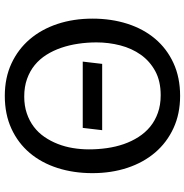

<svg xmlns="http://www.w3.org/2000/svg" viewBox="-4 -794 807 840"><g transform="rotate(90 400.0 -374.5)"><path d="M260 -417.5H550L540 -332.5H250ZM400 8.5Q321 8.5 258.5 -20.5Q196 -49.5 152.2 -100.8Q108.5 -152 85.2 -222.2Q62 -292.5 62 -375Q62 -457.5 84.5 -527.8Q107 -598 150.2 -649.2Q193.5 -700.5 256.5 -729.5Q319.5 -758.5 400 -758.5Q478.5 -758.5 541.2 -729.5Q604 -700.5 647.8 -649.2Q691.5 -598 714.8 -527.8Q738 -457.5 738 -375Q738 -292.5 715.5 -222.2Q693 -152 649.8 -100.8Q606.5 -49.5 543.5 -20.5Q480.5 8.5 400 8.5ZM634 -359.5Q634 -399.5 628.5 -438.2Q623 -477 611 -511.8Q599 -546.5 580 -576.2Q561 -606 534.8 -627.5Q508.5 -649 474.2 -661.2Q440 -673.5 397 -673.5Q335.5 -673.5 291.8 -649.8Q248 -626 220 -586.5Q192 -547 179 -496.5Q166 -446 166 -392.5Q166 -352 171.8 -313Q177.5 -274 189.5 -238.8Q201.5 -203.5 220.2 -173.8Q239 -144 265.2 -122.5Q291.5 -101 325.8 -88.8Q360 -76.5 403 -76.5Q443.5 -76.5 476.5 -87.8Q509.5 -99 535.2 -118.5Q561 -138 579.5 -165Q598 -192 610.2 -223.2Q622.5 -254.5 628.2 -289.2Q634 -324 634 -359.5Z"/></g></svg>

Font: B612
Style: Regular
Weight: 400
Designer: Nicolas Chauveau, Thomas Paillot, Jonathan Favre-Lamarine, Jean-Luc Vinot
Foundry: AIRBUS
Version: Version 1.008